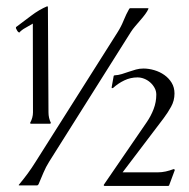

<svg xmlns="http://www.w3.org/2000/svg" viewBox="-20 -615 623 634"><path d="M496.1 -302.7Q496.1 -314.5 490.5 -324.7Q484.9 -335 476.1 -342.8Q467.3 -350.6 456.3 -355Q445.3 -359.4 434.1 -359.4Q411.1 -359.4 390.6 -349.6Q370.1 -339.8 353.5 -324.7L349.6 -323.7L348.6 -326.2L355.5 -364.7L357.9 -366.2Q370.1 -366.7 382.1 -370.4Q394 -374 405.8 -378.2Q417.5 -382.3 429.2 -385.5Q440.9 -388.7 453.6 -388.7Q471.2 -388.7 489.5 -383.3Q507.8 -377.9 522.7 -367.4Q537.6 -356.9 546.9 -341.6Q556.2 -326.2 556.2 -306.2Q556.2 -282.7 544.9 -262.5Q533.7 -242.2 520 -224.1L384.8 -45.9H500.5Q514.2 -45.9 527.3 -48.8Q540.5 -51.8 553.2 -56.6L556.2 -55.7L557.1 -53.7V-53.2L538.1 -2Q537.6 -2 536.4 -1.5Q535.2 -1 534.7 -1H325.7Q325.2 -1 324.2 -1.5Q323.2 -2 322.8 -2V-4.9L464.4 -211.4Q478.5 -231.9 487.3 -254.9Q496.1 -277.8 496.1 -302.7ZM41.5 -3.9Q57.1 -22.5 71.3 -41.7Q85.4 -61 98.1 -81.5L368.7 -509.3Q380.4 -527.8 388.4 -547.9Q396.5 -567.9 407.2 -586.9H408.2L409.7 -587.9H467.8Q468.3 -587.9 469.2 -587.4Q470.2 -586.9 470.7 -586.9Q466.3 -577.1 459 -567.4Q451.7 -557.6 443.1 -547.9Q434.6 -538.1 426.3 -528.3Q418 -518.6 412.1 -509.3L142.6 -81.5Q131.3 -63.5 123.5 -44.9Q115.7 -26.4 107.4 -6.8Q105.5 -2.9 102.1 -2.9H43ZM147.9 -209.5V-208L145 -206.5H81.5L79.6 -208V-209.5Q88.9 -226.6 88.9 -244.1L88.4 -537.1Q77.6 -530.3 64.7 -523.4Q51.8 -516.6 43.5 -507.3Q39.1 -509.3 36.9 -513.4Q34.7 -517.6 32.7 -521.5V-525.4Q57.1 -543.5 83 -563.2Q108.9 -583 136.7 -594.7L138.2 -590.8L140.1 -244.1Q140.1 -225.1 147.9 -209.5Z"/></svg>

Font: CAT Linz
Style: Regular
Weight: 400
Designer: Peter Wiegel
Foundry: Peter Wiegel
Version: Version 1.08